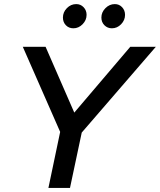

<svg xmlns="http://www.w3.org/2000/svg" viewBox="-20 -932 793 952"><path d="M220 0 278.3 -278 93 -700H206L348.3 -373.7L626 -700H752.7L385.3 -274.7L327 0ZM344 -791.7Q321.3 -791.7 306.7 -806.8Q292 -822 292 -845Q292 -871.7 311.7 -891.7Q331.3 -911.7 358 -911.7Q379.7 -911.7 394.5 -896.2Q409.3 -880.7 409.3 -858.3Q409.3 -832 389.5 -811.8Q369.7 -791.7 344 -791.7ZM534.7 -791.7Q513 -791.7 497.8 -806.8Q482.7 -822 482.7 -845Q482.7 -871.3 502.7 -891.5Q522.7 -911.7 549.3 -911.7Q571 -911.7 585.5 -896.2Q600 -880.7 600 -858.3Q600 -832 580.5 -811.8Q561 -791.7 534.7 -791.7Z"/></svg>

Font: Red Hat Display VF
Style: Italic
Weight: 300
Italic angle: -12°
Designer: Pentagram, MCKL
Foundry: Pentagram, MCKL
Version: Version 1.010